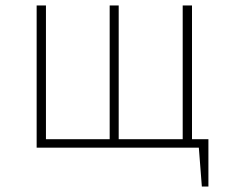

<svg xmlns="http://www.w3.org/2000/svg" viewBox="-20 -540 836 702"><path d="M742 -31V142H718L707 0H114V-520H148V-31H381V-520H414V-31H648V-520H682V-31Z"/></svg>

Font: FiraSans
Style: Regular
Weight: 200
Designer: Carrois Corporate & Edenspiekermann AG
Foundry: Carrois Corporate GbR & Edenspiekermann AG
Version: Version 3.106;PS 003.106;hotconv 1.0.70;makeotf.lib2.5.58329